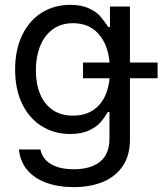

<svg xmlns="http://www.w3.org/2000/svg" viewBox="-20 -557 666 787"><path d="M57.6 55.7H145.5Q154.3 95.7 189.7 116.2Q225.1 136.7 282.2 136.7Q352.5 136.7 390.6 105.5Q428.7 74.2 428.7 9.8V-97.7H421.9Q407.7 -73.7 392.1 -55.7Q376.5 -37.6 345.5 -22.7Q314.5 -7.8 267.6 -7.8Q202.6 -7.8 151.4 -39.6Q100.1 -71.3 71 -131.1Q42 -190.9 42 -272.5Q42 -352.5 70.8 -412.6Q99.6 -472.7 150.9 -504.9Q202.1 -537.1 268.6 -537.1Q314.9 -537.1 345.9 -522Q377 -506.8 390.4 -491Q403.8 -475.1 423.8 -446.3H430.7V-530.3H512.7V-300.8H626V-236.3H512.7V14.6Q512.7 80.6 482.7 124.3Q452.6 168 400.9 189Q349.1 210 282.2 210Q218.3 210 169.2 191.9Q120.1 173.8 91.3 139.2Q62.5 104.5 57.6 55.7ZM429.2 -236.3H320.3V-300.8H429.2Q422.4 -375 383.5 -418.5Q344.7 -461.9 279.3 -461.9Q230 -461.9 195.8 -436.5Q161.6 -411.1 144.3 -367.4Q127 -323.7 127 -269.5Q127 -213.9 144.3 -171.9Q161.6 -129.9 195.8 -106.4Q230 -83 279.3 -83Q344.2 -83 383.1 -123Q421.9 -163.1 429.2 -236.3Z"/></svg>

Font: Pretendard GOV
Style: Regular
Weight: 400
Designer: Base glyphs from Inter by Rasmus Andersson; Hangeul glyphs from Noto Sans CJK(Source Han Sans) by Jang Soo-young and Kan
Foundry: Kil Hyung-jin
Version: Version 1.309